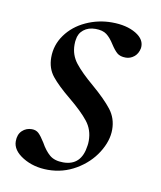

<svg xmlns="http://www.w3.org/2000/svg" viewBox="-56 -443 418 500"><g transform="rotate(10 153.0 -192.5)"><path d="M8 -48Q8 -66 18.5 -76Q29 -86 44 -86Q55 -86 62 -79.5Q69 -73 79 -57Q90 -37 103 -26Q116 -15 139 -15Q187 -15 194 -69Q195 -74 195 -82Q195 -111 178 -132.5Q161 -154 127 -182Q94 -209 77.5 -229.5Q61 -250 61 -279Q61 -312 80.5 -339Q100 -366 132.5 -381Q165 -396 201 -396Q240 -396 265 -381Q290 -366 287 -343Q284 -328 274 -320Q264 -312 252 -312Q237 -312 229 -319Q221 -326 212 -340Q202 -356 191.5 -364Q181 -372 162 -372Q143 -372 130.5 -362Q118 -352 116 -335Q115 -331 115 -322Q115 -295 131.5 -274Q148 -253 180 -226Q215 -196 232.5 -173.5Q250 -151 250 -121Q250 -91 230.5 -60Q211 -29 177 -9Q143 11 103 11Q65 11 36.5 -6.5Q8 -24 8 -48Z"/></g></svg>

Font: Cormorant Garamond Medium
Style: Italic
Weight: 500
Italic angle: -10°
Designer: Christian Thalmann (Catharsis Fonts)
Foundry: Catharsis Fonts
Version: Version 4.000